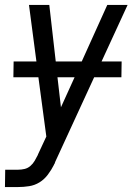

<svg xmlns="http://www.w3.org/2000/svg" viewBox="-36 -540 556 775"><path d="M-16 215 -15 145H38Q50 145 63 142Q76 139 86.5 130Q97 121 104 109Q111 97 117 85V84L151 11L119 -228H18L19 -292H111L81 -520H163L189 -292H294L397 -520H479L374 -292H455L454 -228H344L187 113Q186 116 185 119Q184 122 182 124V125Q172 145 157.5 164.5Q143 184 123.5 196Q104 208 81.5 211.5Q59 215 37 215ZM210 -107 265 -228H196Z"/></svg>

Font: Iosevka SS18
Style: Italic
Weight: 400
Italic angle: -9°
Monospace: yes
Designer: Belleve Invis
Foundry: Belleve Invis
Version: Version 25.1.1; ttfautohint (v1.8.4)